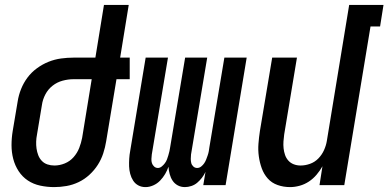

<svg xmlns="http://www.w3.org/2000/svg" viewBox="-20 -755 1584 783"><path d="M201 8Q172 8 144 2Q116 -4 93.5 -19Q71 -34 56 -57Q41 -80 34 -107Q27 -134 27 -163Q27 -192 32 -222L52 -341Q56 -367 66 -392Q76 -417 92 -438.5Q108 -460 130.5 -476.5Q153 -493 178 -503Q203 -513 229 -516.5Q255 -520 280 -520H369L404 -735H505L470 -520H509V-432H455L413 -179Q409 -154 401 -129.5Q393 -105 379 -83Q365 -61 345 -42.5Q325 -24 301 -12.5Q277 -1 251.5 3.5Q226 8 201 8ZM202 -80Q223 -80 244 -88.5Q265 -97 280 -114Q295 -131 303 -151.5Q311 -172 315 -193L354 -432H280Q258 -432 235.5 -426Q213 -420 194.5 -405.5Q176 -391 165 -370Q154 -349 151 -327L131 -207Q128 -192 127.5 -177.5Q127 -163 129 -149Q131 -135 136 -122Q141 -109 150.5 -99Q160 -89 173.5 -84.5Q187 -80 202 -80Z M734 8Q718 8 705 1Q692 -6 684 -18Q676 -30 672 -45Q668 -60 667 -75Q662 -60 653.5 -45.5Q645 -31 633 -18.5Q621 -6 605 1Q589 8 574 8H573Q557 8 544 1Q531 -6 523 -18.5Q515 -31 511 -46Q507 -61 506.5 -76.5Q506 -92 507 -108Q508 -124 511 -140L574 -520H665L599 -125Q598 -116 597.5 -107Q597 -98 599.5 -90Q602 -82 608.5 -76Q615 -70 624 -70Q632 -70 639.5 -76Q647 -82 652.5 -89.5Q658 -97 661 -105Q664 -113 666.5 -121.5Q669 -130 671 -138.5Q673 -147 674 -155L735 -520H825L759 -125Q758 -116 758 -107Q758 -98 760 -90Q762 -82 768.5 -76Q775 -70 784 -70Q793 -70 800.5 -76Q808 -82 813 -89.5Q818 -97 821 -105Q824 -113 827 -121.5Q830 -130 831.5 -138.5Q833 -147 834 -155L895 -520H986L900 0H809L818 -54Q812 -41 803.5 -30Q795 -19 784.5 -10Q774 -1 760.5 3.5Q747 8 734 8Z M1163 8Q1136 8 1112 -0.5Q1088 -9 1072 -27Q1056 -45 1047.5 -68.5Q1039 -92 1035.5 -117.5Q1032 -143 1034 -169Q1036 -195 1040 -221L1090 -520H1191L1139 -207Q1137 -193 1136 -178.5Q1135 -164 1136.5 -150Q1138 -136 1142.5 -123Q1147 -110 1156 -100Q1165 -90 1178 -85Q1191 -80 1206 -80Q1225 -80 1244.5 -87Q1264 -94 1278.5 -109Q1293 -124 1301.5 -143Q1310 -162 1313 -181L1404 -735H1544L1530 -647H1491L1384 0H1283L1295 -77Q1285 -59 1271 -42.5Q1257 -26 1239.5 -14.5Q1222 -3 1202 2.5Q1182 8 1163 8Z"/></svg>

Font: Iosevka Semibold Oblique
Style: Regular
Weight: 600
Italic angle: -9°
Monospace: yes
Designer: Belleve Invis
Foundry: Belleve Invis
Version: Version 32.5.0; ttfautohint (v1.8.4)